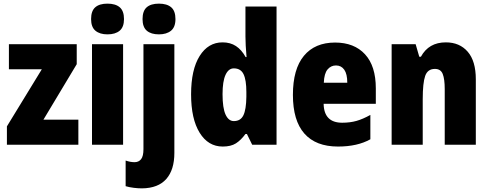

<svg xmlns="http://www.w3.org/2000/svg" viewBox="-20 -796 2690 1056"><path d="M411 0H18V-101L210 -415H29V-553H402V-443L219 -138H411Z M571 -776Q615 -776 638.5 -756Q662 -736 662 -691Q662 -647 638 -627Q614 -607 571 -607Q529 -607 505 -627Q481 -647 481 -691Q481 -736 504 -756Q527 -776 571 -776ZM657 -553V0H486V-553Z M764 -691Q764 -736 787 -756Q810 -776 854 -776Q898 -776 921.5 -756Q945 -736 945 -691Q945 -647 920.5 -627Q896 -607 854 -607Q811 -607 787.5 -627Q764 -647 764 -691ZM761 240Q740 240 715.5 237Q691 234 671 228V87Q697 96 720 96Q743 96 756 79.5Q769 63 769 24V-553H939V45Q939 138 894.5 188.5Q850 239 761 240Z M1205 10Q1125 10 1078 -66Q1031 -142 1031 -277Q1031 -413 1078 -488Q1125 -563 1204 -563Q1247 -563 1278 -542.5Q1309 -522 1331 -482H1336Q1333 -515 1331.5 -544.5Q1330 -574 1330 -595V-760H1501V0H1367L1338 -59H1330Q1305 -25 1277.5 -7.5Q1250 10 1205 10ZM1266 -130Q1303 -130 1318.5 -161.5Q1334 -193 1335 -263V-290Q1335 -356 1319.5 -388Q1304 -420 1266 -420Q1237 -420 1220.5 -384.5Q1204 -349 1204 -278Q1204 -202 1220.5 -166Q1237 -130 1266 -130Z M1823 -562Q1928 -562 1987.5 -497.5Q2047 -433 2047 -310V-225H1760Q1762 -121 1862 -121Q1905 -121 1940.5 -131Q1976 -141 2017 -164V-30Q1946 10 1839 10Q1717 10 1654 -61.5Q1591 -133 1591 -274Q1591 -416 1651.5 -489Q1712 -562 1823 -562ZM1828 -436Q1800 -436 1781.5 -414Q1763 -392 1761 -341H1890Q1890 -389 1873.5 -412.5Q1857 -436 1828 -436Z M2432 -563Q2508 -563 2552.5 -511.5Q2597 -460 2597 -360V0H2426V-306Q2426 -361 2415 -389Q2404 -417 2372 -417Q2332 -417 2318.5 -378.5Q2305 -340 2305 -250V0H2134V-553H2266L2286 -484H2295Q2338 -563 2432 -563Z"/></svg>

Font: Noto Sans Tamil Condensed Black
Style: Regular
Weight: 900
Width: 3
Designer: Jelle Bosma - Monotype Design Team
Foundry: Monotype Imaging Inc.
Version: Version 2.004; ttfautohint (v1.8.4.7-5d5b)